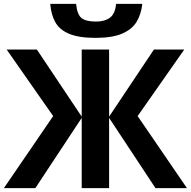

<svg xmlns="http://www.w3.org/2000/svg" viewBox="-20 -969 983 989"><path d="M712.9 -949.2Q707.5 -897 684.1 -857.4Q660.2 -817.9 609.4 -795.9Q558.1 -773.9 472.2 -773.9Q384.8 -773.9 335 -795.4Q285.6 -816.4 264.2 -856Q243.2 -894 238.8 -949.2H372.1Q377 -894.5 399.9 -876Q422.4 -857.9 475.1 -857.9Q518.6 -857.9 545.9 -877.4Q573.2 -897.5 578.1 -949.2ZM253.9 -371.1 14.2 -713.9H169.9L400.9 -368.2V-713.9H542V-368.2L772.9 -713.9H929.2L689 -371.1L942.9 0H780.8L542 -361.8V0H400.9V-361.8L162.1 0H0Z"/></svg>

Font: Droid Sans Thai
Style: Bold
Weight: 700
Designer: Steve Matteson
Foundry: Ascender Corporation
Version: Version 1.00